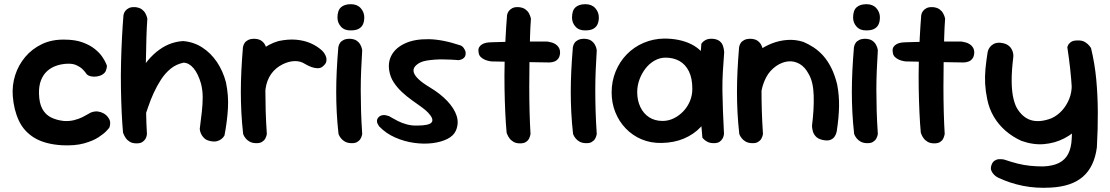

<svg xmlns="http://www.w3.org/2000/svg" viewBox="-20 -684 5298 916"><path d="M276 9Q194 4 144 -26.5Q94 -57 70 -108.5Q46 -160 41 -225Q37 -277 52.5 -325.5Q68 -374 100.5 -412.5Q133 -451 180 -473.5Q227 -496 287 -495Q338 -495 373.5 -482Q409 -469 432 -450.5Q455 -432 467.5 -413.5Q480 -395 485 -383Q490 -371 490 -371Q490 -371 489.5 -364Q489 -357 485 -346.5Q481 -336 468 -328Q456 -321 441 -319Q426 -317 413 -320Q400 -323 395 -329Q394 -329 388.5 -337Q383 -345 372.5 -355Q362 -365 344.5 -373Q327 -381 302 -380Q273 -379 247.5 -370Q222 -361 203.5 -343.5Q185 -326 175 -299.5Q165 -273 166 -237Q167 -192 182 -164.5Q197 -137 223 -124Q249 -111 283 -107Q309 -105 332 -110.5Q355 -116 373 -125Q391 -134 402.5 -141Q414 -148 416 -148Q433 -154 447.5 -152Q462 -150 474.5 -143Q487 -136 495 -125Q505 -112 505.5 -100Q506 -88 503.5 -81Q501 -74 501 -74Q501 -74 489 -60.5Q477 -47 450.5 -29.5Q424 -12 381 0Q338 12 276 9Z M983 -11Q964 -15 954 -25Q944 -35 939.5 -45Q935 -55 934 -62Q933 -69 933 -69Q939 -115 943 -151.5Q947 -188 947 -220.5Q947 -253 939 -285Q925 -333 903.5 -358.5Q882 -384 856 -385Q821 -378 794.5 -356.5Q768 -335 748 -304Q728 -273 713 -240Q698 -207 688 -177Q678 -147 670 -127Q662 -109 656 -107Q650 -105 646 -113.5Q642 -122 640 -135Q638 -148 637 -160Q636 -172 635.5 -178Q635 -184 634 -176L603 -253L636 -317Q658 -363 685 -395Q712 -427 741 -447.5Q770 -468 799 -477.5Q828 -487 854 -488Q904 -484 945 -457.5Q986 -431 1015 -388Q1044 -345 1058 -291Q1071 -229 1067.5 -167.5Q1064 -106 1051 -38Q1051 -38 1047.5 -32.5Q1044 -27 1036 -20.5Q1028 -14 1015 -10.5Q1002 -7 983 -11ZM632 0Q612 0 599.5 -7.5Q587 -15 580 -25.5Q573 -36 570 -43.5Q567 -51 567 -51Q563 -94 560.5 -148.5Q558 -203 557 -263.5Q556 -324 557.5 -385.5Q559 -447 562 -504.5Q565 -562 569 -611Q569 -611 570.5 -617.5Q572 -624 578 -632Q584 -640 595 -645.5Q606 -651 625 -650Q645 -648 656.5 -639.5Q668 -631 673.5 -620.5Q679 -610 681 -602.5Q683 -595 683 -595Q680 -556 678.5 -503.5Q677 -451 676 -391.5Q675 -332 675.5 -271Q676 -210 677 -152Q678 -94 681 -45Q681 -45 680 -38Q679 -31 674.5 -22.5Q670 -14 660 -7Q650 0 632 0Z M1193 -100Q1178 -98 1169 -107Q1160 -116 1156 -128Q1152 -140 1151 -150Q1150 -160 1150 -160Q1145 -180 1143 -191.5Q1141 -203 1141.5 -212Q1142 -221 1142.5 -232.5Q1143 -244 1144 -265Q1148 -324 1168.5 -369Q1189 -414 1225 -444Q1261 -474 1308 -488Q1355 -498 1393.5 -494.5Q1432 -491 1462.5 -477.5Q1493 -464 1515 -444Q1515 -444 1519.5 -439.5Q1524 -435 1529 -427Q1534 -419 1536.5 -409.5Q1539 -400 1536.5 -389.5Q1534 -379 1521 -368Q1510 -358 1495 -358.5Q1480 -359 1466.5 -364Q1453 -369 1444 -374Q1435 -379 1435 -379Q1414 -393 1386.5 -392.5Q1359 -392 1330 -378Q1295 -361 1274 -331.5Q1253 -302 1247 -261Q1245 -237 1243.5 -221Q1242 -205 1241 -193Q1240 -181 1240.5 -168Q1241 -155 1242 -135Q1242 -135 1238.5 -127Q1235 -119 1224.5 -111Q1214 -103 1193 -100ZM1199 -1Q1182 -2 1170.5 -8.5Q1159 -15 1152 -24Q1145 -33 1142.5 -39Q1140 -45 1140 -45Q1134 -99 1131.5 -148Q1129 -197 1129 -245.5Q1129 -294 1131.5 -346Q1134 -398 1139 -458Q1139 -458 1140.5 -464.5Q1142 -471 1147 -479Q1152 -487 1163.5 -493Q1175 -499 1194 -499Q1215 -498 1226.5 -490Q1238 -482 1244 -471Q1250 -460 1251.5 -452Q1253 -444 1253 -444Q1250 -395 1248 -348.5Q1246 -302 1246 -254.5Q1246 -207 1247.5 -155.5Q1249 -104 1253 -45Q1253 -45 1251.5 -38Q1250 -31 1245 -22Q1240 -13 1229 -6.5Q1218 0 1199 -1Z M1654 -1Q1637 -2 1625.5 -8.5Q1614 -15 1607 -24Q1600 -33 1597.5 -39Q1595 -45 1595 -45Q1589 -99 1586.5 -148Q1584 -197 1584 -245.5Q1584 -294 1586.5 -346Q1589 -398 1594 -458Q1594 -458 1595.5 -464.5Q1597 -471 1602 -479Q1607 -487 1618.5 -493Q1630 -499 1649 -499Q1670 -498 1681.5 -490Q1693 -482 1699 -471Q1705 -460 1706.5 -452Q1708 -444 1708 -444Q1705 -395 1703 -348.5Q1701 -302 1701 -254.5Q1701 -207 1702.5 -155.5Q1704 -104 1708 -45Q1708 -45 1706.5 -38Q1705 -31 1700 -22Q1695 -13 1684 -6.5Q1673 0 1654 -1ZM1654 -539Q1624 -538 1607 -556.5Q1590 -575 1590 -600Q1590 -634 1606.5 -649Q1623 -664 1654 -664Q1684 -664 1701 -645Q1718 -626 1718 -600Q1718 -584 1712.5 -570Q1707 -556 1693 -547.5Q1679 -539 1654 -539Z M1971 -85Q2028 -85 2039.5 -100.5Q2051 -116 2023 -146Q2011 -159 1990 -174Q1969 -189 1944.5 -206.5Q1920 -224 1897.5 -245Q1875 -266 1858.5 -291Q1842 -316 1837 -347Q1830 -390 1850 -424Q1870 -458 1914.5 -478Q1959 -498 2025.5 -497Q2092 -496 2178 -467Q2178 -467 2182.5 -464.5Q2187 -462 2191.5 -456Q2196 -450 2199.5 -441.5Q2203 -433 2201 -422Q2199 -413 2193.5 -408Q2188 -403 2181.5 -400.5Q2175 -398 2170.5 -397.5Q2166 -397 2166 -397Q2166 -397 2156.5 -398Q2147 -399 2131 -399.5Q2115 -400 2095 -400.5Q2075 -401 2054.5 -399.5Q2034 -398 2015.5 -395Q1997 -392 1983 -385Q1965 -375 1957.5 -363.5Q1950 -352 1954.5 -337.5Q1959 -323 1977.5 -305.5Q1996 -288 2031 -267Q2081 -237 2114 -202Q2147 -167 2158.5 -131.5Q2170 -96 2155 -61Q2144 -36 2114 -21Q2084 -6 2042.5 -1Q2001 4 1955 -2.5Q1909 -9 1865.5 -28Q1822 -47 1790 -80Q1790 -80 1787 -84Q1784 -88 1781 -94.5Q1778 -101 1778.5 -109Q1779 -117 1786 -125Q1793 -132 1802 -134Q1811 -136 1819 -134.5Q1827 -133 1832.5 -131Q1838 -129 1838 -129Q1838 -129 1849 -122.5Q1860 -116 1878.5 -106.5Q1897 -97 1921 -90.5Q1945 -84 1971 -85Z M2461 0Q2442 0 2429.5 -7.5Q2417 -15 2410 -25Q2403 -35 2400 -43Q2397 -51 2397 -51Q2393 -94 2390.5 -148.5Q2388 -203 2387 -263.5Q2386 -324 2387.5 -385.5Q2389 -447 2392 -504.5Q2395 -562 2399 -611Q2399 -611 2400.5 -617.5Q2402 -624 2408 -632Q2414 -640 2425 -645.5Q2436 -651 2455 -650Q2475 -648 2486.5 -639.5Q2498 -631 2503.5 -620.5Q2509 -610 2511 -602.5Q2513 -595 2513 -595Q2510 -556 2508.5 -503.5Q2507 -451 2506 -391.5Q2505 -332 2505 -271Q2505 -210 2506.5 -152Q2508 -94 2511 -45Q2511 -45 2509.5 -38Q2508 -31 2503.5 -22Q2499 -13 2489 -6.5Q2479 0 2461 0ZM2599 -386Q2520 -387 2449.5 -388.5Q2379 -390 2324 -391Q2324 -391 2315 -392.5Q2306 -394 2294.5 -398.5Q2283 -403 2273.5 -412Q2264 -421 2263 -437Q2261 -451 2266.5 -459.5Q2272 -468 2280 -472.5Q2288 -477 2294 -478.5Q2300 -480 2300 -480Q2308 -482 2329.5 -482.5Q2351 -483 2382 -484Q2413 -485 2449 -485.5Q2485 -486 2521 -486Q2557 -486 2589 -486Q2589 -486 2595.5 -485Q2602 -484 2611.5 -481.5Q2621 -479 2630.5 -473Q2640 -467 2646 -457Q2652 -447 2652 -432Q2651 -414 2643 -404Q2635 -394 2625 -390.5Q2615 -387 2607 -386.5Q2599 -386 2599 -386Z M2773 -1Q2756 -2 2744.5 -8.5Q2733 -15 2726 -24Q2719 -33 2716.5 -39Q2714 -45 2714 -45Q2708 -99 2705.5 -148Q2703 -197 2703 -245.5Q2703 -294 2705.5 -346Q2708 -398 2713 -458Q2713 -458 2714.5 -464.5Q2716 -471 2721 -479Q2726 -487 2737.5 -493Q2749 -499 2768 -499Q2789 -498 2800.5 -490Q2812 -482 2818 -471Q2824 -460 2825.5 -452Q2827 -444 2827 -444Q2824 -395 2822 -348.5Q2820 -302 2820 -254.5Q2820 -207 2821.5 -155.5Q2823 -104 2827 -45Q2827 -45 2825.5 -38Q2824 -31 2819 -22Q2814 -13 2803 -6.5Q2792 0 2773 -1ZM2773 -539Q2743 -538 2726 -556.5Q2709 -575 2709 -600Q2709 -634 2725.5 -649Q2742 -664 2773 -664Q2803 -664 2820 -645Q2837 -626 2837 -600Q2837 -584 2831.5 -570Q2826 -556 2812 -547.5Q2798 -539 2773 -539Z M3136 -2Q3084 -1 3040.5 -19.5Q2997 -38 2965 -71.5Q2933 -105 2915.5 -149Q2898 -193 2898 -243Q2898 -297 2917.5 -344Q2937 -391 2971 -425.5Q3005 -460 3050.5 -479.5Q3096 -499 3148 -500Q3223 -500 3277 -473.5Q3331 -447 3359.5 -391.5Q3388 -336 3388 -250Q3388 -200 3371 -155.5Q3354 -111 3322 -77Q3290 -43 3243 -23Q3196 -3 3136 -2ZM3141 -107Q3169 -107 3194.5 -119.5Q3220 -132 3240 -153Q3260 -174 3271.5 -201.5Q3283 -229 3283 -260Q3283 -311 3266.5 -344Q3250 -377 3221.5 -393Q3193 -409 3155 -409Q3128 -409 3103 -395Q3078 -381 3059.5 -357Q3041 -333 3030.5 -304Q3020 -275 3020 -244Q3020 -205 3035 -173.5Q3050 -142 3077 -124.5Q3104 -107 3141 -107ZM3386 -1Q3367 -1 3355 -7.5Q3343 -14 3337 -20.5Q3331 -27 3331 -27Q3324 -100 3320 -172Q3316 -244 3317.5 -319Q3319 -394 3326 -475Q3326 -475 3331 -481.5Q3336 -488 3348 -494Q3360 -500 3381 -499Q3402 -497 3413.5 -487.5Q3425 -478 3429 -465.5Q3433 -453 3434 -444Q3435 -435 3435 -435Q3431 -384 3428.5 -340Q3426 -296 3426.5 -251.5Q3427 -207 3429 -157Q3431 -107 3434 -46Q3434 -46 3433 -39Q3432 -32 3427.5 -23.5Q3423 -15 3413.5 -8Q3404 -1 3386 -1Z M3902 -17Q3882 -22 3872 -33Q3862 -44 3858.5 -56Q3855 -68 3854.5 -76.5Q3854 -85 3854 -85Q3864 -163 3862 -228.5Q3860 -294 3838 -331Q3820 -365 3794 -379.5Q3768 -394 3739.5 -391Q3711 -388 3683 -369Q3652 -347 3635.5 -315.5Q3619 -284 3613 -250.5Q3607 -217 3606 -186Q3606 -156 3606 -133.5Q3606 -111 3607 -94Q3608 -77 3608 -64Q3608 -64 3608 -59Q3608 -54 3605 -47Q3602 -40 3594 -34Q3586 -28 3570 -27Q3556 -26 3545 -33Q3534 -40 3527.5 -47.5Q3521 -55 3521 -55Q3511 -72 3510 -88Q3509 -104 3510 -125Q3511 -146 3507 -176Q3504 -213 3504.5 -243Q3505 -273 3509 -298Q3513 -323 3522 -346Q3531 -369 3547 -392Q3567 -418 3597 -440.5Q3627 -463 3663 -477Q3699 -491 3737.5 -493.5Q3776 -496 3813 -484Q3837 -474 3861.5 -458Q3886 -442 3907.5 -418Q3929 -394 3946 -360Q3963 -326 3974 -281Q3984 -229 3983 -176Q3982 -123 3972 -58Q3972 -58 3970 -50Q3968 -42 3961.5 -32Q3955 -22 3941 -16.5Q3927 -11 3902 -17ZM3566 -1Q3549 -2 3537.5 -8.5Q3526 -15 3519 -24Q3512 -33 3509.5 -39Q3507 -45 3507 -45Q3501 -99 3498.5 -148Q3496 -197 3496 -245.5Q3496 -294 3498.5 -346Q3501 -398 3506 -458Q3506 -458 3507.5 -464.5Q3509 -471 3514 -479Q3519 -487 3530.5 -493Q3542 -499 3561 -499Q3582 -498 3593.5 -490Q3605 -482 3611 -471Q3617 -460 3618.5 -452Q3620 -444 3620 -444Q3617 -395 3615 -348.5Q3613 -302 3613 -254.5Q3613 -207 3614.5 -155.5Q3616 -104 3620 -45Q3620 -45 3618.5 -38Q3617 -31 3612 -22Q3607 -13 3596 -6.5Q3585 0 3566 -1Z M4114 -1Q4097 -2 4085.5 -8.5Q4074 -15 4067 -24Q4060 -33 4057.5 -39Q4055 -45 4055 -45Q4049 -99 4046.5 -148Q4044 -197 4044 -245.5Q4044 -294 4046.5 -346Q4049 -398 4054 -458Q4054 -458 4055.5 -464.5Q4057 -471 4062 -479Q4067 -487 4078.5 -493Q4090 -499 4109 -499Q4130 -498 4141.5 -490Q4153 -482 4159 -471Q4165 -460 4166.5 -452Q4168 -444 4168 -444Q4165 -395 4163 -348.5Q4161 -302 4161 -254.5Q4161 -207 4162.5 -155.5Q4164 -104 4168 -45Q4168 -45 4166.5 -38Q4165 -31 4160 -22Q4155 -13 4144 -6.5Q4133 0 4114 -1ZM4114 -539Q4084 -538 4067 -556.5Q4050 -575 4050 -600Q4050 -634 4066.5 -649Q4083 -664 4114 -664Q4144 -664 4161 -645Q4178 -626 4178 -600Q4178 -584 4172.5 -570Q4167 -556 4153 -547.5Q4139 -539 4114 -539Z M4437 0Q4418 0 4405.5 -7.5Q4393 -15 4386 -25Q4379 -35 4376 -43Q4373 -51 4373 -51Q4369 -94 4366.5 -148.5Q4364 -203 4363 -263.5Q4362 -324 4363.5 -385.5Q4365 -447 4368 -504.5Q4371 -562 4375 -611Q4375 -611 4376.5 -617.5Q4378 -624 4384 -632Q4390 -640 4401 -645.5Q4412 -651 4431 -650Q4451 -648 4462.5 -639.5Q4474 -631 4479.5 -620.5Q4485 -610 4487 -602.5Q4489 -595 4489 -595Q4486 -556 4484.5 -503.5Q4483 -451 4482 -391.5Q4481 -332 4481 -271Q4481 -210 4482.5 -152Q4484 -94 4487 -45Q4487 -45 4485.5 -38Q4484 -31 4479.5 -22Q4475 -13 4465 -6.5Q4455 0 4437 0ZM4575 -386Q4496 -387 4425.5 -388.5Q4355 -390 4300 -391Q4300 -391 4291 -392.5Q4282 -394 4270.5 -398.5Q4259 -403 4249.5 -412Q4240 -421 4239 -437Q4237 -451 4242.5 -459.5Q4248 -468 4256 -472.5Q4264 -477 4270 -478.5Q4276 -480 4276 -480Q4284 -482 4305.5 -482.5Q4327 -483 4358 -484Q4389 -485 4425 -485.5Q4461 -486 4497 -486Q4533 -486 4565 -486Q4565 -486 4571.5 -485Q4578 -484 4587.5 -481.5Q4597 -479 4606.5 -473Q4616 -467 4622 -457Q4628 -447 4628 -432Q4627 -414 4619 -404Q4611 -394 4601 -390.5Q4591 -387 4583 -386.5Q4575 -386 4575 -386Z M4992 211Q4922 215 4860 202.5Q4798 190 4743 164Q4743 164 4736.5 160.5Q4730 157 4722 149Q4714 141 4709.5 130Q4705 119 4710 104Q4715 89 4725 82.5Q4735 76 4745.5 75.5Q4756 75 4763 76Q4770 77 4770 77Q4805 89 4835 96.5Q4865 104 4895 107Q4925 110 4957 110Q5004 108 5033 93Q5062 78 5076.5 49.5Q5091 21 5093 -22Q5097 -90 5097 -147.5Q5097 -205 5094 -256Q5091 -307 5085.5 -357Q5080 -407 5072 -459Q5072 -459 5075 -467Q5078 -475 5088.5 -483Q5099 -491 5120 -491Q5143 -492 5157 -483Q5171 -474 5178 -464.5Q5185 -455 5185 -455Q5203 -381 5210 -305.5Q5217 -230 5217.5 -150Q5218 -70 5213 19Q5201 111 5147 158.5Q5093 206 4992 211ZM4853 -12Q4811 -31 4777.5 -60Q4744 -89 4721.5 -127Q4699 -165 4690 -210Q4682 -248 4680 -283.5Q4678 -319 4681.5 -356Q4685 -393 4692 -436Q4692 -436 4694 -443Q4696 -450 4702.5 -459Q4709 -468 4721 -474.5Q4733 -481 4752 -480Q4773 -478 4785.5 -470.5Q4798 -463 4804.5 -452.5Q4811 -442 4813 -432Q4815 -422 4814.5 -415.5Q4814 -409 4814 -409Q4806 -345 4806.5 -295.5Q4807 -246 4815.5 -211.5Q4824 -177 4838 -158Q4866 -118 4905.5 -109Q4945 -100 4997 -120Q5025 -133 5046.5 -156.5Q5068 -180 5081 -212Q5094 -244 5093 -281L5183 -325Q5197 -244 5182 -183Q5167 -122 5129 -78Q5100 -46 5056.5 -23.5Q5013 -1 4961 3.5Q4909 8 4853 -12Z"/></svg>

Font: Sour Gummy Black Medium
Style: Regular
Weight: 500
Version: Version 1.000